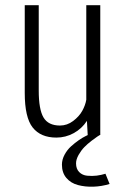

<svg xmlns="http://www.w3.org/2000/svg" viewBox="-20 -521 490 741"><path d="M197.5 10Q137 10 106.2 -28.8Q75.5 -67.5 75.5 -162.5V-501H129.5V-171.5Q129.5 -98.5 148 -67.5Q166.5 -36.5 211.5 -36.5Q239 -36.5 262.2 -54Q285.5 -71.5 297.5 -93.2Q309.5 -115 313 -136V-501H367V0H365.5Q362 2 355.8 6Q349.5 10 333.5 22.2Q317.5 34.5 305.5 46.8Q293.5 59 283.5 76.5Q273.5 94 273.5 109.5Q273.5 131 285.8 143.2Q298 155.5 317 157.2Q336 159 353.5 156.8Q371 154.5 387 149.5L403 189Q372 198.5 340.2 199.5Q308.5 200.5 281 193.2Q253.5 186 236.2 165.8Q219 145.5 219 114.5Q219 95 229.2 76Q239.5 57 254.2 43.8Q269 30.5 283.8 20.2Q298.5 10 309 5L319 0H318.5L315.5 -54.5Q295.5 -24 264.2 -7Q233 10 197.5 10Z"/></svg>

Font: League Mono Condensed UltraLight
Style: Regular
Weight: 200
Width: 1
Designer: Tyler Finck
Foundry: The League of Moveable Type / Tyler Finck
Version: Version 2.210